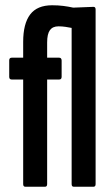

<svg xmlns="http://www.w3.org/2000/svg" viewBox="-20 -709 423 729"><path d="M76 0Q68 0 68 -10V-407H25Q15 -407 15 -417V-480Q15 -490 25 -490H68V-550Q68 -619 94.5 -654Q121 -689 178 -689Q201 -689 220.5 -686.5Q240 -684 258 -680L335 -683Q343 -683 343 -673V-10Q343 0 335 0H260Q252 0 252 -10V-603Q242 -605 229 -607Q216 -609 202 -609Q180 -609 169.5 -594.5Q159 -580 159 -548V-490H204Q214 -490 214 -479V-417Q214 -407 204 -407H159V-10Q159 0 151 0Z"/></svg>

Font: Sofia Sans Extra Condensed SemiBold
Style: Regular
Weight: 600
Designer: Botio Nikoltchev, Ani Petrova
Foundry: lettersoup
Version: Version 4.101